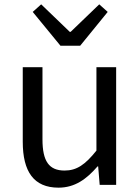

<svg xmlns="http://www.w3.org/2000/svg" viewBox="-20 -853 647 886"><path d="M250 13C325 13 379 -26 430 -85H433L440 0H516V-543H425V-158C373 -93 334 -66 278 -66C206 -66 176 -109 176 -210V-543H85V-199C85 -61 136 13 250 13ZM259 -642H350L477 -798L438 -833L306 -706H302L170 -833L131 -798Z"/></svg>

Font: Noto Sans JP Regular
Style: Regular
Weight: 400
Designer: Ryoko NISHIZUKA (kana & ideographs); Paul D. Hunt (Latin, Greek & Cyrillic); Wenlong ZHANG (bopomofo); Sandoll Communica
Foundry: Adobe Systems Incorporated
Version: Version 1.004;PS 1.004;hotconv 1.0.82;makeotf.lib2.5.63406